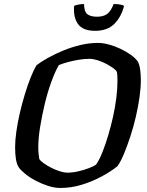

<svg xmlns="http://www.w3.org/2000/svg" viewBox="-20 -933 728 953"><path d="M279 0Q250 0 218 -10.5Q186 -21 156.5 -36.5Q127 -52 104.5 -70.5Q82 -89 72 -104Q63 -119 59 -143.5Q55 -168 55 -203Q55 -236 61 -279Q67 -322 78 -370Q89 -418 103 -464Q117 -510 132 -548Q147 -586 162 -610Q186 -628 220.5 -647Q255 -666 295 -682.5Q335 -699 379 -709.5Q423 -720 467 -720Q491 -720 520.5 -712Q550 -704 578.5 -690.5Q607 -677 630.5 -660Q654 -643 665 -626Q673 -609 676 -585.5Q679 -562 679 -534Q679 -497 672.5 -450.5Q666 -404 654.5 -354.5Q643 -305 627.5 -257.5Q612 -210 596 -171Q580 -132 563 -108Q535 -85 489 -59.5Q443 -34 389 -17Q335 0 279 0ZM314 -76Q340 -76 368.5 -82.5Q397 -89 421.5 -98.5Q446 -108 457 -116Q474 -141 489 -179Q504 -217 517.5 -262.5Q531 -308 541.5 -355.5Q552 -403 557.5 -448Q563 -493 563 -529Q563 -542 562.5 -554.5Q562 -567 560 -576Q557 -584 542.5 -594.5Q528 -605 507.5 -616Q487 -627 464.5 -634Q442 -641 424 -641Q399 -641 371.5 -636.5Q344 -632 318 -625Q292 -618 272 -610Q253 -577 234.5 -526Q216 -475 202 -416.5Q188 -358 179 -302Q170 -246 170 -202Q170 -185 171.5 -170.5Q173 -156 175 -144Q181 -134 198 -122Q215 -110 236 -99.5Q257 -89 278 -82.5Q299 -76 314 -76ZM452 -780Q391 -780 367 -814Q343 -848 348 -904Q354 -907 368 -910Q382 -913 397 -913Q398 -873 415 -861.5Q432 -850 461 -850Q492 -850 511 -863Q530 -876 544 -913Q565 -913 578.5 -910Q592 -907 596 -904Q581 -847 546.5 -813.5Q512 -780 452 -780Z"/></svg>

Font: Texturina 12pt SemiBold
Style: Italic
Weight: 600
Italic angle: -11°
Version: Version 1.002